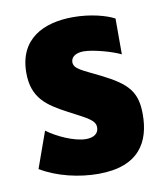

<svg xmlns="http://www.w3.org/2000/svg" viewBox="-67 -588 569 659"><g transform="rotate(-10 217.5 -258.5)"><path d="M224 14C367 14 409 -66 409 -161C409 -239 381 -271 291 -316C231 -346 202 -355 202 -379C202 -396 218 -409 246 -409C280 -409 347 -390 374 -376V-501C346 -516 292 -531 231 -531C127 -531 40 -488 40 -370C40 -282 89 -250 157 -214C219 -181 247 -170 247 -144C247 -122 229 -111 203 -111C162 -111 102 -139 69 -164L24 -38C82 -3 158 14 224 14Z"/></g></svg>

Font: Noto Sans Thai UI ExtCond Blk
Style: Regular
Weight: 900
Width: 2
Designer: Monotype Design Team
Foundry: Monotype Imaging Inc.
Version: Version 2.000